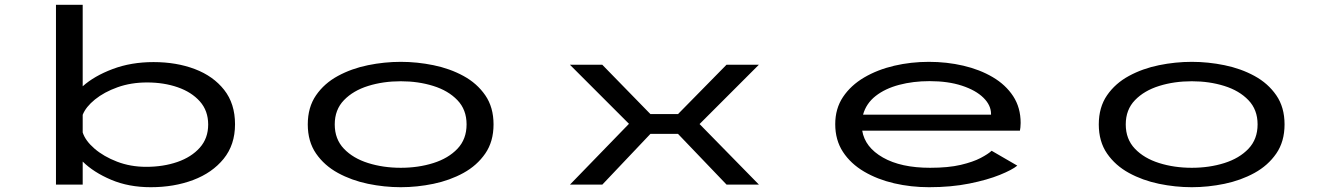

<svg xmlns="http://www.w3.org/2000/svg" viewBox="-20 -770 5540 801"><path d="M213.5 0V-750H325V-410Q373 -453 450 -482Q527 -511 620.5 -511Q716 -511 793 -481.8Q870 -452.5 915.2 -395Q960.5 -337.5 960.5 -251.5Q960.5 -166 913 -107.5Q865.5 -49 785.8 -19Q706 11 609 11Q517 11 443.8 -20Q370.5 -51 325 -96V0ZM593.5 -426Q526.5 -426 470.5 -406Q414.5 -386 376.2 -355Q338 -324 325 -291V-217.5Q336 -183 374.2 -150Q412.5 -117 468.5 -95.5Q524.5 -74 590 -74Q661 -74 719.8 -94.2Q778.5 -114.5 813.5 -153.8Q848.5 -193 848.5 -250.5Q848.5 -308 813.8 -347Q779 -386 721.2 -406Q663.5 -426 593.5 -426Z M1652 11Q1583.5 11 1515 -3.2Q1446.5 -17.5 1389.8 -48.5Q1333 -79.5 1298.5 -129.5Q1264 -179.5 1264 -251Q1264 -322.5 1298.5 -372.5Q1333 -422.5 1389.8 -453.2Q1446.5 -484 1515 -498Q1583.5 -512 1652 -512Q1720 -512 1788.5 -498Q1857 -484 1913.5 -453.2Q1970 -422.5 2004.5 -372.5Q2039 -322.5 2039 -251Q2039 -179.5 2004.5 -129.5Q1970 -79.5 1913.5 -48.5Q1857 -17.5 1788.5 -3.2Q1720 11 1652 11ZM1652 -70Q1725.5 -70 1788 -89.8Q1850.5 -109.5 1888.5 -149.5Q1926.5 -189.5 1926.5 -251Q1926.5 -312.5 1888.2 -352.2Q1850 -392 1787.5 -411.5Q1725 -431 1652 -431Q1578.5 -431 1516 -411.5Q1453.5 -392 1415 -352.2Q1376.5 -312.5 1376.5 -251Q1376.5 -189.5 1414.8 -149.5Q1453 -109.5 1515.8 -89.8Q1578.5 -70 1652 -70Z M2358 0 2604 -253.5 2357.5 -500H2492.5L2693.5 -294H2808.5L3011 -500H3146L2898.5 -252.5L3146 0H3011L2808.5 -211.5H2693.5L2493 0Z M3856 11Q3780.5 11 3710.5 -5.2Q3640.5 -21.5 3584.8 -54.2Q3529 -87 3496.8 -136.2Q3464.5 -185.5 3464.5 -252Q3464.5 -317 3497 -365.5Q3529.5 -414 3585.2 -446.8Q3641 -479.5 3710.8 -495.8Q3780.5 -512 3855 -512Q3930 -512 3998.8 -496Q4067.5 -480 4121.5 -448.2Q4175.5 -416.5 4206.8 -368.8Q4238 -321 4238 -257Q4238 -247 4237 -238.5Q4236 -230 4235 -225H3577Q3588.5 -155.5 3663.5 -112.8Q3738.5 -70 3860.5 -70Q3936.5 -70 3988.2 -82.2Q4040 -94.5 4071.2 -111Q4102.5 -127.5 4117 -141L4224 -79Q4203 -61.5 4151.2 -40.5Q4099.5 -19.5 4023.8 -4.2Q3948 11 3856 11ZM3858 -431.5Q3789.5 -431.5 3731 -416Q3672.5 -400.5 3633 -369.5Q3593.5 -338.5 3580.5 -291.5H4114.5V-294.5Q4114.5 -331 4082.8 -362.2Q4051 -393.5 3993.2 -412.5Q3935.5 -431.5 3858 -431.5Z M4952 11Q4883.5 11 4815 -3.2Q4746.5 -17.5 4689.8 -48.5Q4633 -79.5 4598.5 -129.5Q4564 -179.5 4564 -251Q4564 -322.5 4598.5 -372.5Q4633 -422.5 4689.8 -453.2Q4746.5 -484 4815 -498Q4883.5 -512 4952 -512Q5020 -512 5088.5 -498Q5157 -484 5213.5 -453.2Q5270 -422.5 5304.5 -372.5Q5339 -322.5 5339 -251Q5339 -179.5 5304.5 -129.5Q5270 -79.5 5213.5 -48.5Q5157 -17.5 5088.5 -3.2Q5020 11 4952 11ZM4952 -70Q5025.5 -70 5088 -89.8Q5150.5 -109.5 5188.5 -149.5Q5226.5 -189.5 5226.5 -251Q5226.5 -312.5 5188.2 -352.2Q5150 -392 5087.5 -411.5Q5025 -431 4952 -431Q4878.5 -431 4816 -411.5Q4753.5 -392 4715 -352.2Q4676.5 -312.5 4676.5 -251Q4676.5 -189.5 4714.8 -149.5Q4753 -109.5 4815.8 -89.8Q4878.5 -70 4952 -70Z"/></svg>

Font: Trispace Expanded
Style: Regular
Weight: 400
Width: 7
Designer: Tyler Finck
Foundry: Etcetera Type Company
Version: Version 1.210; ttfautohint (v1.8.3)